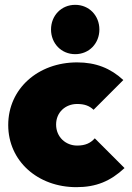

<svg xmlns="http://www.w3.org/2000/svg" viewBox="-20 -762 545 794"><path d="M296 12C378 12 437 -13 495 -67L372 -190C355 -171 334 -160 299 -160C252 -160 212 -195 212 -247C212 -298 251 -332 299 -332C330 -332 350 -324 367 -308L490 -431C437 -480 376 -504 299 -504C137 -504 14 -395 14 -245C14 -96 136 12 296 12ZM191 -640C191 -583 233 -538 291 -538C349 -538 391 -583 391 -640C391 -697 349 -742 291 -742C233 -742 191 -697 191 -640Z"/></svg>

Font: MV Cash Black
Style: Regular
Weight: 900
Designer: Rodrigo Fuenzalida
Foundry: fragTYPE
Version: Version 1.100;Glyphs 3.1.2 (3151)